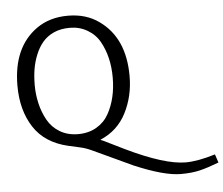

<svg xmlns="http://www.w3.org/2000/svg" viewBox="-61 -808 1278 1100"><g transform="rotate(-5 577.5 -258.0)"><path d="M46 -363Q46 -584 188 -685Q263 -738 368.5 -738Q474 -738 548 -684Q691 -582 691 -363Q691 -247 642 -151.5Q593 -56 493 -14Q496 -11 508 -7L628 52Q848 158 969 158Q1037 158 1139 127L1155 175Q1093 199 1046 210.5Q999 222 935 222Q840 222 670 150L438 42Q403 26 374 20L307 5Q173 -26 109.5 -124Q46 -222 46 -363ZM545 -155Q594 -243 594 -363Q594 -482 545 -570Q520 -615 474.5 -641.5Q429 -668 374.5 -668Q320 -668 281 -650Q242 -632 217 -602.5Q192 -573 175.5 -532.5Q159 -492 152 -450Q145 -408 145 -356.5Q145 -305 157 -253Q169 -201 194 -156Q219 -111 264 -84Q309 -57 369 -57Q429 -57 474.5 -83.5Q520 -110 545 -155Z"/></g></svg>

Font: Rosario
Style: Regular
Weight: 400
Designer: Hector Gatti
Foundry: Omnibus-Type
Version: Version 1.002